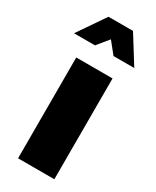

<svg xmlns="http://www.w3.org/2000/svg" viewBox="-221 -833 722 889"><g transform="rotate(30 140.0 -388.5)"><path d="M44 -539H238V0H44ZM79 -777H210L301 -631H190L141 -692L91 -631H-21Z"/></g></svg>

Font: Exo Black
Style: Regular
Weight: 900
Designer: Natanael Gama
Foundry: Natanael Gama
Version: Version 1.500; ttfautohint (v1.6)